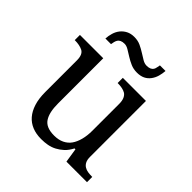

<svg xmlns="http://www.w3.org/2000/svg" viewBox="-186 -815 958 958"><g transform="rotate(45 293.0 -335.5)"><path d="M486.3 -99.6Q486.3 -79.6 492.7 -67.1Q499 -54.7 510 -47.9Q521 -41 534.7 -39.1Q548.3 -37.1 563.5 -37.1H564.9V0H419.9L408.2 -75.2H401.9Q388.2 -48.8 371.1 -33.2Q354 -17.6 335.2 -7.8Q316.4 2 295.7 5.9Q274.9 9.8 251 9.8Q214.8 9.8 187.3 -1.5Q159.7 -12.7 140.4 -34.9Q121.1 -57.1 110.4 -90.8Q99.6 -124.5 99.6 -171.4V-394Q99.6 -415 93.8 -428.2Q87.9 -441.4 76.9 -447Q65.9 -452.6 52 -455.3Q38.1 -458 22.5 -458H20.5V-494.6H185.1V-175.8Q185.1 -144.5 190.2 -120.8Q195.3 -97.2 206.1 -80.8Q216.8 -64.5 236.1 -56.4Q255.4 -48.3 284.2 -48.3Q315.4 -48.3 337.9 -59.3Q360.4 -70.3 374 -89.8Q387.7 -109.4 395 -137.7Q402.3 -166 402.3 -200.2V-390.6Q402.3 -411.6 396 -425.8Q389.6 -439.9 379.2 -446.3Q368.7 -452.6 354.2 -455.3Q339.8 -458 325.2 -458H323.2V-494.6H486.3ZM364.3 -621.1Q378.4 -621.1 387.5 -625.2Q396.5 -629.4 400.9 -636Q405.3 -642.6 406.7 -652.1Q408.2 -661.6 410.2 -669.4H449.7Q448.2 -649.9 442.9 -630.6Q437.5 -611.3 425.8 -595.5Q414.1 -579.6 396.5 -571Q378.9 -562.5 354.5 -562.5Q329.6 -562.5 309.6 -571.3Q289.6 -580.1 272 -591.1Q254.4 -602.1 238.8 -611.6Q223.1 -621.1 209.5 -621.1Q194.8 -621.1 185.8 -616.7Q176.8 -612.3 172.6 -605.7Q168.5 -599.1 166 -589.6Q163.6 -580.1 162.6 -571.8H123Q124 -591.8 129.9 -611.3Q135.7 -630.9 147.7 -646Q159.7 -661.1 177.5 -670.4Q195.3 -679.7 219.7 -679.7Q245.1 -679.7 264.9 -670.4Q284.7 -661.1 302.2 -649.9Q319.8 -638.7 334.7 -629.9Q349.6 -621.1 364.3 -621.1Z"/></g></svg>

Font: MUA Office
Style: Regular
Weight: 400
Designer: Khon Soe Zaw Thu
Foundry: Myanmar Unicode
Version: Version 2.10 June 24, 2017